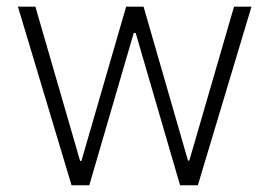

<svg xmlns="http://www.w3.org/2000/svg" viewBox="-20 -550 800 570"><path d="M33.2 -530.3H85L217.8 -72.3H221.7L354.5 -530.3H406.2L538.1 -73.2H542L674.8 -530.3H726.6L567.4 0H514.6L382.8 -452.1H377L245.1 0H192.4Z"/></svg>

Font: Pretendard ExtraLight
Style: Regular
Weight: 200
Designer: Base glyphs from Inter by Rasmus Andersson; Hangeul glyphs from Noto Sans CJK(Source Han Sans) by Jang Soo-young and Kan
Foundry: Kil Hyung-jin
Version: Version 1.309